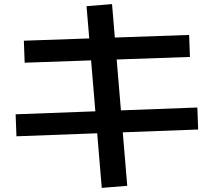

<svg xmlns="http://www.w3.org/2000/svg" viewBox="-20 -827 1040 934"><path d="M475 87 401 -797 525 -807 599 77ZM60 -164 56 -271 940 -304 944 -197ZM100 -522 96 -629 900 -657 904 -550Z"/></svg>

Font: M PLUS 1 SemiBold
Style: Regular
Weight: 600
Designer: Coji Morishita
Foundry: UNDERFOREST DESIGN
Version: Version 1.001